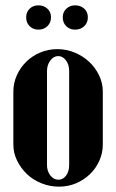

<svg xmlns="http://www.w3.org/2000/svg" viewBox="-20 -689 435 719"><path d="M195 -505Q229 -505 260 -492Q291 -479 314 -457.5Q337 -436 351 -407Q365 -378 365 -346V-148Q365 -116 352 -87Q339 -58 316.5 -36.5Q294 -15 264.5 -2.5Q235 10 201 10Q167 10 135.5 -2.5Q104 -15 81 -37Q58 -59 44 -87.5Q30 -116 30 -148V-346Q30 -378 43 -407Q56 -436 78.5 -458Q101 -480 131 -492.5Q161 -505 195 -505ZM198 -479Q181 -479 168.5 -462.5Q156 -446 156 -423V-71Q156 -48 168.5 -32Q181 -16 199 -16Q216 -16 227.5 -31.5Q239 -47 239 -71V-423Q239 -447 227 -463Q215 -479 198 -479ZM78 -624Q78 -644 91 -656.5Q104 -669 124 -669Q144 -669 157.5 -656.5Q171 -644 171 -624Q171 -604 157.5 -591Q144 -578 124 -578Q104 -578 91 -591Q78 -604 78 -624ZM215 -624Q215 -644 228.5 -656.5Q242 -669 261 -669Q282 -669 295.5 -656.5Q309 -644 309 -624Q309 -604 295.5 -591Q282 -578 261 -578Q241 -578 228 -591Q215 -604 215 -624Z"/></svg>

Font: Moniqa Black Heading
Style: Regular
Weight: 900
Designer: Rajesh Rajput
Foundry: Rajesh Rajput
Version: Version 1.000